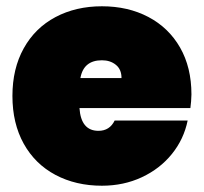

<svg xmlns="http://www.w3.org/2000/svg" viewBox="-20 -591 656 618"><path d="M20 -282.2Q20 -370.1 56.4 -435.5Q92.8 -501 158.4 -535.9Q224.1 -570.8 308.1 -570.8Q392.1 -570.8 457.5 -536.4Q522.9 -502 559.6 -438Q596.2 -374 596.2 -287.1Q595.7 -264.2 592.8 -243.2H235.8Q240.7 -169.9 296.9 -169.9Q333 -169.9 349.1 -203.1H584Q571.8 -143.1 533.4 -95.5Q495.1 -47.9 436.5 -20.5Q377.9 6.8 308.1 6.8Q224.1 6.8 158.4 -28.1Q92.8 -63 56.4 -128.4Q20 -193.8 20 -282.2ZM238.8 -339.8H371.1Q371.1 -367.7 353 -382.3Q335 -397 308.1 -397Q249 -397 238.8 -339.8Z"/></svg>

Font: Poppins Black
Style: Regular
Weight: 900
Designer: Ninad Kale (Devanagari), Jonny Pinhorn (Latin)
Foundry: Indian Type Foundry
Version: 4.004